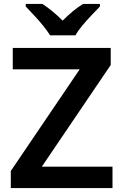

<svg xmlns="http://www.w3.org/2000/svg" viewBox="-20 -958 627 978"><path d="M553 0H35V-87L386 -605H45V-714H544V-627L193 -109H553ZM235 -778Q221 -801 199 -828Q177 -855 153 -880.5Q129 -906 111 -925V-938H196Q222 -921 247.5 -900Q273 -879 299 -853Q325 -879 351 -900.5Q377 -922 403 -938H489V-925Q471 -906 446.5 -880.5Q422 -855 399.5 -828Q377 -801 364 -778Z"/></svg>

Font: Noto Sans Canadian Aboriginal SemiBold
Style: Regular
Weight: 600
Designer: Monotype Design Team, Typotheque's Kevin King
Foundry: Monotype Imaging Inc.
Version: Version 2.004; ttfautohint (v1.8.4.7-5d5b)